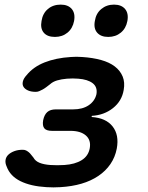

<svg xmlns="http://www.w3.org/2000/svg" viewBox="-20 -804 640 832"><path d="M95 -478Q124 -514 173 -533.5Q222 -553 287 -557Q299 -558 311 -558Q323 -558 336 -557Q382 -554 418 -544Q454 -534 477.5 -516Q501 -498 511.5 -472.5Q522 -447 516 -414Q508 -366 469.5 -335.5Q431 -305 378 -302L377 -297Q439 -293 468 -256Q497 -219 486 -160Q479 -123 458.5 -93Q438 -63 406 -41.5Q374 -20 333 -8Q292 4 242 7Q227 8 211.5 8Q196 8 181 7Q113 3 68.5 -19Q24 -41 9 -82Q2 -97 4 -110.5Q6 -124 16 -133.5Q26 -143 42 -149Q58 -155 78 -155Q87 -155 93 -152Q99 -149 104.5 -144.5Q110 -140 114.5 -134Q119 -128 125 -121Q133 -106 151.5 -98.5Q170 -91 198 -89Q213 -88 228.5 -88Q244 -88 259 -89Q305 -92 334 -110Q363 -128 369 -162Q375 -197 352 -217Q329 -237 285 -237H205Q181 -237 172 -248Q163 -259 167 -283Q172 -307 185 -318.5Q198 -330 222 -330H297Q338 -330 364.5 -348Q391 -366 398 -396Q403 -427 381.5 -443.5Q360 -460 319 -463Q307 -464 295 -464Q283 -464 270 -463Q246 -461 227.5 -455.5Q209 -450 197 -439Q188 -432 180 -426Q172 -420 164.5 -416Q157 -412 150 -409Q143 -406 135 -406Q115 -406 101.5 -412Q88 -418 82 -427.5Q76 -437 79 -450.5Q82 -464 95 -478ZM449 -644Q417 -644 401 -662.5Q385 -681 391 -713Q396 -746 419 -765Q442 -784 474 -784Q506 -784 522 -765Q538 -746 532 -713Q526 -681 503.5 -662.5Q481 -644 449 -644ZM218 -644Q185 -644 169.5 -662.5Q154 -681 160 -713Q165 -746 187.5 -765Q210 -784 243 -784Q275 -784 291 -765Q307 -746 301 -713Q295 -681 272.5 -662.5Q250 -644 218 -644Z"/></svg>

Font: Maple Mono SemiBold
Style: Italic
Weight: 600
Italic angle: -10°
Monospace: yes
Designer: subframe7536
Version: Version 7.000